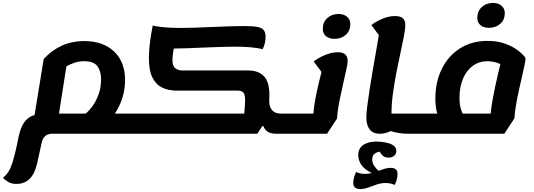

<svg xmlns="http://www.w3.org/2000/svg" viewBox="-108 -884 3628 1305"><path d="M4 366Q-31 366 -52 352.5Q-73 339 -88 325Q-83 320 -72.5 310.5Q-62 301 -49 280.5Q-36 260 -24 223Q-16 198 -7.5 164.5Q1 131 7.5 100Q14 69 17 52Q31 -16 56 -52Q81 -88 127 -103L189 -483Q302 -605 463 -605Q592 -605 667 -534.5Q742 -464 742 -340Q742 -218 673 -112H812Q827 -112 830 -94Q833 -76 828 -43Q822 -12 813 6.5Q804 25 789 25H248Q216 25 198 42Q180 59 174 91L144 229Q112 366 4 366ZM465 -468Q430 -468 398 -457.5Q366 -447 343 -432L293 -112H474Q496 -129 520.5 -162.5Q545 -196 562 -242.5Q579 -289 579 -344Q579 -400 554 -434Q529 -468 465 -468Z M790 25Q775 25 772 6.5Q769 -12 774 -44Q779 -75 788 -93.5Q797 -112 812 -112H1552Q1554 -134 1556 -158Q1558 -182 1558 -201Q1558 -241 1546.5 -254.5Q1535 -268 1509 -268H1094Q1040 -268 997.5 -287Q955 -306 929.5 -354Q904 -402 904 -488Q904 -526 908.5 -568.5Q913 -611 919 -649Q925 -687 930 -710Q950 -705 999 -699.5Q1048 -694 1121 -694Q1165 -694 1219.5 -696Q1274 -698 1332.5 -700.5Q1391 -703 1447 -705Q1503 -707 1549 -707Q1607 -707 1639 -701.5Q1671 -696 1684 -680Q1697 -664 1697 -633Q1697 -612 1692 -590Q1687 -568 1677 -550Q1645 -558 1596 -562.5Q1547 -567 1488 -567Q1447 -567 1390 -565Q1333 -563 1272.5 -560.5Q1212 -558 1159 -556Q1106 -554 1073 -554Q1070 -537 1067 -515Q1064 -493 1064 -476Q1064 -436 1083 -420.5Q1102 -405 1132 -405H1580Q1648 -405 1685.5 -366.5Q1723 -328 1723 -237Q1723 -218 1722 -196Q1722 -157 1742 -134.5Q1762 -112 1800 -112H1891Q1906 -112 1909 -94Q1912 -76 1906 -43Q1901 -12 1892 6.5Q1883 25 1868 25H1767Q1701 25 1682 -27H1675L1641 25Z M1869 25Q1854 25 1851 6.5Q1848 -12 1853 -44Q1858 -75 1867 -93.5Q1876 -112 1891 -112H2022Q2026 -162 2036 -214.5Q2046 -267 2057.5 -314.5Q2069 -362 2077 -395L2024 -467Q2061 -494 2105 -511.5Q2149 -529 2189 -529Q2255 -529 2255 -469Q2255 -451 2245.5 -408.5Q2236 -366 2223 -309.5Q2210 -253 2198 -192.5Q2186 -132 2183 -79L2115 25ZM2165 -620Q2128 -620 2107 -638.5Q2086 -657 2086 -688Q2086 -733 2116.5 -761Q2147 -789 2193 -789Q2229 -789 2251 -770Q2273 -751 2273 -720Q2273 -675 2242.5 -647.5Q2212 -620 2165 -620Z M2474 25Q2426 25 2404 -5Q2382 -35 2382 -85Q2382 -112 2388 -161Q2394 -210 2403.5 -271.5Q2413 -333 2424.5 -399.5Q2436 -466 2447 -529.5Q2458 -593 2467 -645L2416 -714Q2452 -741 2494.5 -758Q2537 -775 2578 -775Q2647 -775 2647 -714Q2647 -688 2637.5 -638.5Q2628 -589 2614 -525Q2600 -461 2586 -389.5Q2572 -318 2562.5 -247Q2553 -176 2553 -114V-112H2723Q2738 -112 2741 -94Q2744 -76 2738 -43Q2733 -12 2724.5 6.5Q2716 25 2700 25H2664Q2606 25 2547 7Q2512 25 2474 25ZM2340 401Q2293 401 2293 358Q2293 342 2298 323Q2303 304 2312 285Q2342 298 2372 298Q2395 298 2419 292Q2367 267 2347 235Q2327 203 2327 171Q2327 140 2340.5 121.5Q2354 103 2374.5 93.5Q2395 84 2415 81Q2435 78 2449 78Q2464 78 2487.5 80.5Q2511 83 2533.5 89.5Q2556 96 2571 109Q2586 122 2586 142Q2586 160 2572 174Q2558 188 2532 187Q2508 187 2493.5 174Q2479 161 2474 147Q2454 149 2438 161Q2422 173 2422 200Q2422 224 2435.5 243.5Q2449 263 2465 277Q2487 269 2506.5 263Q2526 257 2547 257Q2570 257 2582 266.5Q2594 276 2594 300Q2594 316 2589 335Q2584 354 2575 373Q2546 360 2515 360Q2482 360 2452.5 370Q2423 380 2395 390.5Q2367 401 2340 401Z M2701 25Q2686 25 2683 6.5Q2680 -12 2685 -44Q2690 -75 2699 -93.5Q2708 -112 2723 -112H2864Q2851 -157 2851 -213Q2851 -327 2895 -416Q2939 -505 3019 -555.5Q3099 -606 3205 -606Q3264 -606 3309.5 -592Q3355 -578 3387.5 -558Q3420 -538 3439 -519Q3458 -500 3464 -490Q3464 -475 3457.5 -442.5Q3451 -410 3440.5 -365.5Q3430 -321 3419 -271Q3408 -221 3399.5 -171.5Q3391 -122 3388 -79L3320 25ZM3015 -217Q3015 -177 3022 -152.5Q3029 -128 3036 -112H3227Q3231 -153 3239 -199.5Q3247 -246 3257 -292.5Q3267 -339 3276.5 -379.5Q3286 -420 3293 -448Q3277 -457 3252 -462.5Q3227 -468 3203 -468Q3149 -468 3106.5 -437.5Q3064 -407 3039.5 -350.5Q3015 -294 3015 -217ZM3215 -695Q3178 -695 3157 -713.5Q3136 -732 3136 -763Q3136 -808 3166.5 -836Q3197 -864 3243 -864Q3279 -864 3301 -845Q3323 -826 3323 -795Q3323 -750 3292.5 -722.5Q3262 -695 3215 -695Z"/></svg>

Font: Lemonada SemiBold
Style: Regular
Weight: 600
Designer: Mohamed Gaber (Arabic), Eduardo Tunni (Latin)
Foundry: Kief Type Foundry
Version: Version 4.005; ttfautohint (v1.8.3)